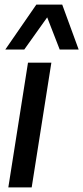

<svg xmlns="http://www.w3.org/2000/svg" viewBox="-20 -810 360 830"><path d="M117 0H16L101 -539H202ZM3 -596 137 -790H249L320 -596H238L184 -735L85 -596Z"/></svg>

Font: Georama ExtraCondensed Thin Medium
Style: Italic
Weight: 500
Italic angle: -9°
Version: Version 1.001